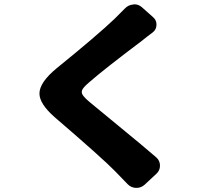

<svg xmlns="http://www.w3.org/2000/svg" viewBox="-20 -829 1040 910"><path d="M572.3 -789.1Q587.9 -805.7 611.3 -807.6Q614.3 -808.6 616.2 -808.6Q636.7 -808.6 652.3 -794.9L706.1 -747.1Q721.7 -733.4 721.7 -712.9Q721.7 -688.5 703.1 -674.8Q677.7 -656.2 651.4 -634.8Q473.6 -501 403.3 -439.5Q377 -417 370.6 -404.8Q364.3 -392.6 371.1 -380.4Q377.9 -368.2 404.3 -345.7Q424.8 -328.1 543 -231.4Q661.1 -134.8 720.7 -83Q738.3 -67.4 738.3 -43.9Q738.3 -20.5 720.7 -4.9L665 46.9Q648.4 61.5 627 61.5Q625 61.5 624 61.5Q600.6 60.5 584 43Q565.4 23.4 526.4 -16.6Q467.8 -77.1 239.3 -273.4Q167 -336.9 167 -385.7Q167 -438.5 249 -505.9Q440.4 -661.1 522.5 -739.3Q555.7 -772.5 572.3 -789.1Z"/></svg>

Font: Gen Jyuu Gothic Heavy
Style: Bold
Weight: 900
Designer: [Source Han Sans]
Ryoko NISHIZUKA  (kana & ideographs); Paul D. Hunt (Latin, Greek & Cyrillic); Wenlong ZHANG  (bopomofo
Version: Version 1.002.20150607